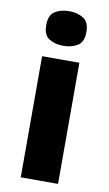

<svg xmlns="http://www.w3.org/2000/svg" viewBox="-87 -812 486 857"><g transform="rotate(10 155.5 -384.0)"><path d="M156 -768Q193 -768 220 -751.5Q247 -735 247 -689Q247 -644 220 -627.5Q193 -611 156 -611Q118 -611 91.5 -627.5Q65 -644 65 -689Q65 -735 91.5 -751.5Q118 -768 156 -768ZM240 -549V0H71V-549Z"/></g></svg>

Font: Noto Sans Lao Looped ExtraBold
Style: Regular
Weight: 800
Designer: Mark Frömberg, Ben Mitchell
Foundry: The Fontpad Ltd
Version: Version 1.002; ttfautohint (v1.8.4.7-5d5b)